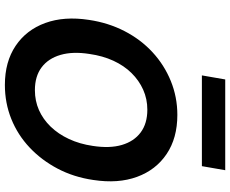

<svg xmlns="http://www.w3.org/2000/svg" viewBox="-100 -854 965 806"><g transform="rotate(90 383.0 -450.5)"><path d="M336 12Q239 12 172 -33Q105 -78 76 -157.5Q47 -237 63 -341Q75 -422 110 -490Q145 -558 198.5 -607.5Q252 -657 319.5 -684.5Q387 -712 462 -712Q559 -712 626 -667Q693 -622 722 -542.5Q751 -463 735 -359Q723 -277 687.5 -209.5Q652 -142 599 -92Q546 -42 479 -15Q412 12 336 12ZM358 -114Q403 -114 441.5 -131Q480 -148 511 -180Q542 -212 563 -257Q584 -302 592 -357Q603 -428 588 -479Q573 -530 535.5 -558Q498 -586 440 -586Q395 -586 356 -568.5Q317 -551 286 -519.5Q255 -488 234.5 -443.5Q214 -399 206 -343Q195 -273 210 -221.5Q225 -170 262.5 -142Q300 -114 358 -114ZM296 -815 313 -913H694L677 -815Z"/></g></svg>

Font: DM Sans 10pt ExtraBold
Style: Italic
Weight: 800
Italic angle: -10°
Version: Version 4.004;gftools[0.9.30]